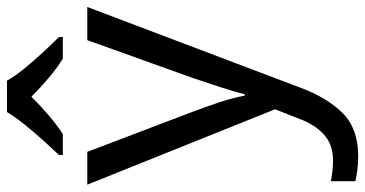

<svg xmlns="http://www.w3.org/2000/svg" viewBox="-268 -538 1046 550"><g transform="rotate(-90 255.0 -263.0)"><path d="M1 -536H95L211 -231Q226 -191 238 -154.5Q250 -118 256 -85H260Q266 -110 279 -150.5Q292 -191 306 -232L415 -536H510L279 74Q251 150 206.5 195Q162 240 84 240Q60 240 42 237.5Q24 235 11 232V162Q22 164 37.5 166Q53 168 70 168Q116 168 144.5 142Q173 116 189 73L217 2ZM299 -766Q311 -744 333.5 -716.5Q356 -689 380.5 -662.5Q405 -636 424 -617V-606H362Q336 -622 308 -645.5Q280 -669 253 -696Q226 -669 199 -646Q172 -623 146 -606H86V-617Q105 -637 128.5 -663Q152 -689 174 -716.5Q196 -744 209 -766Z"/></g></svg>

Font: Noto Sans Zanabazar Square
Style: Regular
Weight: 400
Version: Version 2.005; ttfautohint (v1.8.4.7-5d5b)